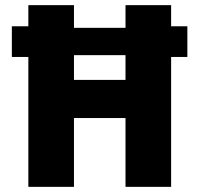

<svg xmlns="http://www.w3.org/2000/svg" viewBox="-20 -725 774 745"><path d="M90 0V-504H26V-623H90V-705H267V-617H467V-705H644V-623H707V-504H644V0H467V-267H267V0ZM267 -415H467V-511H267Z"/></svg>

Font: Nunito Sans 7pt Condensed Black
Style: Regular
Weight: 900
Width: 3
Designer: Vernon Adams
Foundry: Vernon Adams
Version: Version 3.101;gftools[0.9.27]